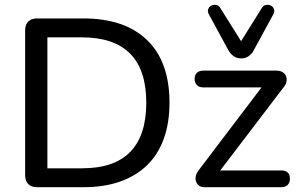

<svg xmlns="http://www.w3.org/2000/svg" viewBox="-20 -782 1253 802"><path d="M135 0Q111 0 98 -13Q85 -26 85 -50V-655Q85 -679 98 -692Q111 -705 135 -705H328Q501 -705 594.5 -614.5Q688 -524 688 -353Q688 -268 664 -202Q640 -136 594 -91.5Q548 -47 481.5 -23.5Q415 0 328 0ZM178 -79H322Q390 -79 440 -96Q490 -113 523.5 -147Q557 -181 574 -232.5Q591 -284 591 -353Q591 -490 523.5 -558Q456 -626 322 -626H178ZM835 0Q820 0 811 -7Q802 -14 798.5 -25Q795 -36 798.5 -49Q802 -62 813 -75L1090 -440V-417H829Q812 -417 802.5 -426.5Q793 -436 793 -452Q793 -469 802.5 -478Q812 -487 829 -487H1134Q1151 -487 1161.5 -480Q1172 -473 1175.5 -462Q1179 -451 1176 -438.5Q1173 -426 1162 -414L881 -45V-70H1155Q1191 -70 1191 -35Q1191 -19 1181.5 -9.5Q1172 0 1155 0ZM987 -538Q970 -538 956.5 -547Q943 -556 933 -574L853 -721Q846 -733 849.5 -743.5Q853 -754 862.5 -758.5Q872 -763 882.5 -761.5Q893 -760 900 -749L987 -610L1074 -749Q1081 -760 1091.5 -761.5Q1102 -763 1111.5 -758.5Q1121 -754 1124.5 -743.5Q1128 -733 1121 -721L1041 -574Q1032 -556 1018 -547Q1004 -538 987 -538Z"/></svg>

Font: Nunito Medium
Style: Regular
Weight: 500
Designer: Vernon Adams
Foundry: Vernon Adams
Version: Version 3.601